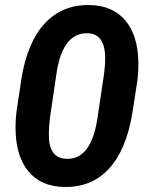

<svg xmlns="http://www.w3.org/2000/svg" viewBox="-20 -741 602 771"><path d="M236.8 9.8Q144.5 7.8 94.2 -52.7Q43.9 -113.3 42.5 -221.7Q42 -257.8 46.4 -293.9L66.4 -427.2Q90.3 -572.8 160.6 -647.9Q231 -723.1 340.8 -720.7Q433.1 -718.8 483.6 -658.4Q534.2 -598.1 535.6 -490.2Q536.1 -453.6 531.7 -417.5L511.2 -285.2Q486.8 -138.7 417.2 -63.2Q347.7 12.2 236.8 9.8ZM402.3 -506.8Q402.3 -604 334 -607.4Q235.4 -611.8 208.5 -457L184.1 -292Q176.3 -240.2 176.3 -206.1Q173.8 -106.9 244.1 -103.5Q343.3 -97.2 370.1 -258.3L396 -432.1Q402.3 -474.6 402.3 -506.8Z"/></svg>

Font: RobotoDraft
Style: Bold Italic
Weight: 700
Italic angle: -12°
Version: Version 2.001150; 2014